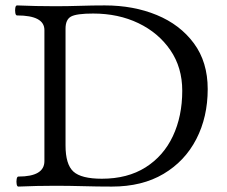

<svg xmlns="http://www.w3.org/2000/svg" viewBox="-20 -686 837 709"><path d="M48 3Q43 3 41.5 -6Q40 -15 41.5 -24.5Q43 -34 48 -34Q144 -34 144 -91V-575Q144 -629 43 -629Q38 -629 36.5 -638.5Q35 -648 36.5 -657Q38 -666 43 -666Q114 -663 183 -663Q229 -663 275 -664.5Q321 -666 367 -666Q473 -666 559 -630.5Q645 -595 696 -526Q747 -457 747 -357Q747 -254 705 -172.5Q663 -91 584 -44Q505 3 393 3Q340 3 287.5 1.5Q235 0 183 0Q116 0 48 3ZM356 -26Q451 -26 517.5 -68Q584 -110 618.5 -183.5Q653 -257 653 -351Q653 -437 609 -501Q565 -565 491 -600.5Q417 -636 324 -636Q263 -636 242.5 -625Q222 -614 222 -580V-149Q222 -79 251 -52.5Q280 -26 356 -26Z"/></svg>

Font: Junicode SmExp
Style: Regular
Weight: 400
Width: 6
Designer: Peter S. Baker
Version: Version 2.205; ttfautohint (v1.8.4)